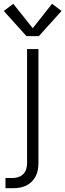

<svg xmlns="http://www.w3.org/2000/svg" viewBox="-54 -779 345 1014"><path d="M-25 215V161H15Q30 161 45 155.5Q60 150 70.5 138.5Q81 127 85 112Q89 97 89 81V-520H149V81Q149 99 146 117Q143 135 135 151Q127 167 114 180Q101 193 84.5 201Q68 209 50.5 212Q33 215 15 215ZM86 -588 -34 -721 16 -759 119 -630 221 -759 271 -721 151 -588Z"/></svg>

Font: Iosevka QP Light
Style: Regular
Weight: 300
Designer: Belleve Invis
Foundry: Belleve Invis
Version: Version 20.0.0; ttfautohint (v1.8.4)